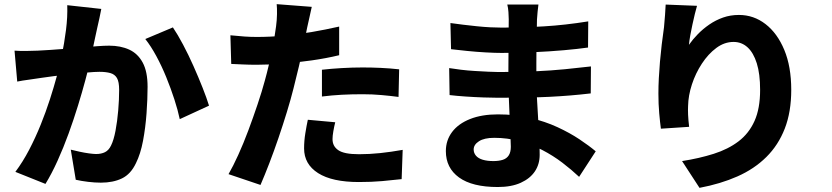

<svg xmlns="http://www.w3.org/2000/svg" viewBox="-20 -835 4010 925"><path d="M468 -792Q464 -772 459 -747.5Q454 -723 449 -703Q444 -679 438 -652.5Q432 -626 427 -600.5Q422 -575 417 -551Q407 -508 391.5 -450Q376 -392 355.5 -325.5Q335 -259 310.5 -191.5Q286 -124 257.5 -61Q229 2 199 51L54 -7Q90 -55 120.5 -113.5Q151 -172 176 -234Q201 -296 220.5 -356.5Q240 -417 254 -469Q268 -521 276 -559Q290 -628 298 -691Q306 -754 304 -810ZM813 -703Q836 -669 862 -620Q888 -571 912 -517Q936 -463 956 -412.5Q976 -362 987 -326L846 -261Q837 -304 820 -356.5Q803 -409 781 -463Q759 -517 733 -565Q707 -613 680 -647ZM50 -591Q78 -589 105.5 -589.5Q133 -590 162 -591Q187 -592 222 -594.5Q257 -597 296.5 -600Q336 -603 375.5 -606.5Q415 -610 449 -612.5Q483 -615 506 -615Q561 -615 602.5 -596Q644 -577 667.5 -533.5Q691 -490 691 -417Q691 -359 686 -289.5Q681 -220 669 -156.5Q657 -93 635 -49Q610 4 567.5 24.5Q525 45 466 45Q437 45 404 41Q371 37 345 31L321 -114Q341 -109 364 -104Q387 -99 409 -96Q431 -93 443 -93Q468 -93 486 -102Q504 -111 515 -134Q528 -160 536.5 -205Q545 -250 549.5 -302.5Q554 -355 554 -402Q554 -441 543.5 -459Q533 -477 511.5 -483Q490 -489 459 -489Q437 -489 399 -485.5Q361 -482 318 -477.5Q275 -473 238 -468Q201 -463 180 -460Q157 -456 122 -451.5Q87 -447 63 -442Z M1482 -802Q1477 -780 1470.5 -750Q1464 -720 1460 -703Q1453 -669 1443 -619.5Q1433 -570 1420 -515Q1407 -460 1394 -409Q1381 -357 1362 -295Q1343 -233 1321.5 -170Q1300 -107 1277.5 -48.5Q1255 10 1235 56L1081 4Q1103 -34 1128 -89Q1153 -144 1176.5 -207Q1200 -270 1221 -332.5Q1242 -395 1256 -447Q1266 -483 1274.5 -519.5Q1283 -556 1290 -590Q1297 -624 1302 -654.5Q1307 -685 1310 -708Q1314 -738 1314.5 -767Q1315 -796 1313 -815ZM1218 -657Q1281 -657 1347 -663Q1413 -669 1480.5 -680.5Q1548 -692 1614 -707V-569Q1552 -554 1481.5 -544Q1411 -534 1342.5 -528.5Q1274 -523 1217 -523Q1180 -523 1150 -524.5Q1120 -526 1094 -527L1090 -665Q1130 -661 1158.5 -659Q1187 -657 1218 -657ZM1531 -499Q1575 -504 1626.5 -507Q1678 -510 1727 -510Q1769 -510 1813.5 -508Q1858 -506 1903 -501L1900 -368Q1863 -373 1818.5 -377Q1774 -381 1727 -381Q1674 -381 1626.5 -378.5Q1579 -376 1531 -370ZM1595 -246Q1590 -226 1586 -203Q1582 -180 1582 -165Q1582 -148 1588.5 -135Q1595 -122 1609 -112Q1623 -102 1648 -97Q1673 -92 1710 -92Q1760 -92 1812 -97.5Q1864 -103 1920 -113L1915 28Q1872 33 1821 37.5Q1770 42 1709 42Q1580 42 1512.5 -1Q1445 -44 1445 -120Q1445 -156 1451 -193Q1457 -230 1463 -258Z M2574 -813Q2572 -797 2570 -778.5Q2568 -760 2567 -741Q2567 -720 2566 -685.5Q2565 -651 2564.5 -610.5Q2564 -570 2564 -530Q2564 -490 2564 -458Q2564 -419 2566.5 -368.5Q2569 -318 2572.5 -265.5Q2576 -213 2578 -166.5Q2580 -120 2580 -89Q2580 -44 2557 -9.5Q2534 25 2489 45.5Q2444 66 2378 66Q2255 66 2191.5 20Q2128 -26 2128 -107Q2128 -159 2158 -199Q2188 -239 2244.5 -261.5Q2301 -284 2379 -284Q2462 -284 2534 -267Q2606 -250 2665.5 -222.5Q2725 -195 2771.5 -164Q2818 -133 2850 -106L2770 17Q2734 -17 2689.5 -51Q2645 -85 2593 -112Q2541 -139 2483 -155Q2425 -171 2361 -171Q2313 -171 2287.5 -154.5Q2262 -138 2262 -115Q2262 -98 2273 -85Q2284 -72 2305.5 -65.5Q2327 -59 2357 -59Q2383 -59 2402 -65Q2421 -71 2431 -86.5Q2441 -102 2441 -128Q2441 -149 2439 -188.5Q2437 -228 2435 -276.5Q2433 -325 2431 -373Q2429 -421 2429 -458Q2429 -495 2429.5 -536Q2430 -577 2430 -617Q2430 -657 2430.5 -690Q2431 -723 2431 -742Q2431 -756 2429.5 -777Q2428 -798 2424 -813ZM2150 -724Q2178 -720 2211 -716Q2244 -712 2278 -708.5Q2312 -705 2342 -703.5Q2372 -702 2395 -702Q2499 -702 2600.5 -708Q2702 -714 2814 -732L2813 -606Q2764 -599 2696 -593Q2628 -587 2550.5 -583.5Q2473 -580 2396 -580Q2365 -580 2320.5 -582.5Q2276 -585 2231 -589.5Q2186 -594 2153 -598ZM2144 -507Q2168 -503 2201 -499Q2234 -495 2268.5 -493Q2303 -491 2333.5 -489.5Q2364 -488 2382 -488Q2481 -488 2558.5 -491.5Q2636 -495 2701.5 -501.5Q2767 -508 2827 -515L2826 -385Q2775 -379 2726 -375Q2677 -371 2626.5 -368.5Q2576 -366 2516 -365Q2456 -364 2381 -364Q2353 -364 2310 -365.5Q2267 -367 2223 -370Q2179 -373 2146 -377Z M3338 -807Q3333 -791 3327.5 -767.5Q3322 -744 3316 -717Q3310 -690 3305.5 -664.5Q3301 -639 3299 -619Q3318 -646 3342.5 -671Q3367 -696 3397.5 -717Q3428 -738 3463.5 -750.5Q3499 -763 3540 -763Q3611 -763 3668 -719Q3725 -675 3758.5 -594.5Q3792 -514 3792 -402Q3792 -296 3761 -216Q3730 -136 3672 -78.5Q3614 -21 3532.5 15Q3451 51 3350 70L3266 -59Q3349 -72 3418.5 -94Q3488 -116 3538 -154Q3588 -192 3615 -252Q3642 -312 3642 -402Q3642 -479 3626 -530Q3610 -581 3581.5 -607Q3553 -633 3514 -633Q3470 -633 3431 -604Q3392 -575 3361.5 -528.5Q3331 -482 3313.5 -428.5Q3296 -375 3295 -325Q3294 -307 3295 -282.5Q3296 -258 3300 -224L3164 -215Q3160 -244 3156 -288.5Q3152 -333 3152 -384Q3152 -419 3154 -458Q3156 -497 3159.5 -537.5Q3163 -578 3168 -620.5Q3173 -663 3179 -704Q3182 -734 3184 -763.5Q3186 -793 3187 -813Z"/></svg>

Font: Noto Sans JP Thin ExtraBold
Style: Regular
Weight: 800
Version: Version 2.004-H2;hotconv 1.0.118;makeotfexe 2.5.65603